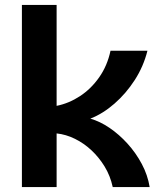

<svg xmlns="http://www.w3.org/2000/svg" viewBox="-20 -760 634 780"><path d="M69 0V-740H210V-330Q260 -340 305 -369.5Q350 -399 383 -446Q416 -493 429 -554H579Q563 -490 527.5 -435Q492 -380 445 -339Q398 -298 347 -278Q386 -267 425 -240.5Q464 -214 498 -176.5Q532 -139 556 -94Q580 -49 588 0H438Q428 -46 405 -83.5Q382 -121 351.5 -149.5Q321 -178 284.5 -196Q248 -214 210 -218V0Z"/></svg>

Font: Parkinsans SemiBold
Style: Regular
Weight: 600
Designer: Red Stone, Indian Type Foundry
Foundry: Indian Type Foundry
Version: Version 1.000